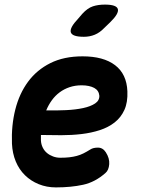

<svg xmlns="http://www.w3.org/2000/svg" viewBox="-20 -805 640 835"><path d="M440 -143Q457 -117 455 -91Q453 -65 439 -53Q394 -13 341.5 -1.5Q289 10 223 10Q183 10 148.5 -4Q114 -18 88.5 -43Q63 -68 48.5 -103Q34 -138 32 -180Q29 -259 46.5 -328.5Q64 -398 102 -449.5Q140 -501 199 -530.5Q258 -560 339 -560Q430 -560 480.5 -521.5Q531 -483 534 -408Q536 -360 521 -327Q506 -294 478.5 -272.5Q451 -251 414 -239Q377 -227 334.5 -222Q292 -217 246.5 -217Q201 -217 158 -218V-194Q159 -177 166 -163Q173 -149 184.5 -139.5Q196 -130 211 -124.5Q226 -119 242 -119Q265 -119 282 -121Q299 -123 314 -127Q329 -131 343 -138Q357 -145 373 -155Q385 -163 406 -163Q427 -163 440 -143ZM181 -325Q225 -324 267 -326Q309 -328 341.5 -335Q374 -342 393.5 -355Q413 -368 412 -389Q411 -400 405.5 -408.5Q400 -417 390 -422.5Q380 -428 366 -431Q352 -434 335 -434Q307 -434 283 -426Q259 -418 239.5 -403.5Q220 -389 205.5 -369Q191 -349 181 -325ZM345 -645Q294 -645 288 -664.5Q282 -684 320 -724L338 -745Q361 -770 384 -777.5Q407 -785 436 -785Q487 -785 492.5 -765.5Q498 -746 459 -708L433 -683Q414 -663 392 -654Q370 -645 345 -645Z"/></svg>

Font: Maple Mono NL ExtraBold
Style: Italic
Weight: 800
Italic angle: -10°
Monospace: yes
Designer: subframe7536
Version: Version 7.000